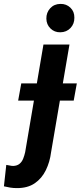

<svg xmlns="http://www.w3.org/2000/svg" viewBox="-74 -759 433 994"><path d="M150.9 -528.3H285.6L190.4 29.3Q184.1 79.6 163.3 122.1Q142.6 164.6 105.7 189.9Q68.8 215.3 12.2 214.8Q-4.4 214.8 -21 212.2Q-37.6 209.5 -53.7 205.6L-41.5 94.7Q-32.7 95.7 -23.4 97.9Q-14.2 100.1 -4.9 100.1Q15.1 99.1 27.3 88.9Q39.6 78.6 45.9 62.7Q52.2 46.9 56.2 29.3ZM166 -662.6Q165.5 -693.8 185.8 -716.1Q206.1 -738.3 238.8 -738.8Q269.5 -739.3 290.5 -719.2Q311.5 -699.2 311 -667.5Q311.5 -635.7 291 -614Q270.5 -592.3 238.3 -591.8Q208 -591.3 187.3 -611.6Q166.5 -631.8 166 -662.6ZM323.7 -327.1 307.6 -238.3H20L36.1 -327.1Z"/></svg>

Font: Roboto Condensed
Style: Bold Italic
Weight: 700
Italic angle: -12°
Designer: Christian Robertson
Foundry: Google
Version: Version 3.0